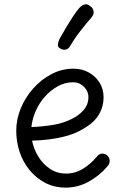

<svg xmlns="http://www.w3.org/2000/svg" viewBox="-20 -856 566 875"><path d="M279 -1Q228 -1 186.5 -22.5Q145 -44 115 -80.5Q85 -117 69.5 -163.5Q54 -210 54 -260Q54 -312 74.5 -362Q95 -412 131.5 -453Q168 -494 215 -518.5Q262 -543 315 -543Q354 -543 385 -525.5Q416 -508 434 -479Q452 -450 452 -412Q452 -371 432 -336Q412 -301 374 -278Q325 -245 262.5 -231Q200 -217 126 -215Q134 -176 155 -142Q176 -108 208 -86.5Q240 -65 281 -65Q322 -65 357.5 -86.5Q393 -108 423 -144Q429 -151 434.5 -153.5Q440 -156 446 -156Q456 -156 463.5 -151.5Q471 -147 475.5 -139.5Q480 -132 480 -123Q480 -117 477.5 -110.5Q475 -104 468 -96Q433 -55 384 -28Q335 -1 279 -1ZM123 -277Q176 -279 223 -287Q270 -295 307 -314Q339 -329 361 -354.5Q383 -380 383 -413Q383 -431 374 -446Q365 -461 349.5 -471Q334 -481 312 -481Q276 -481 243.5 -463Q211 -445 185 -416Q159 -387 143 -350.5Q127 -314 123 -277ZM300 -647Q293 -633 279.5 -630Q266 -627 253 -636Q242 -642 244 -655Q246 -668 252 -680Q265 -703 281 -730Q297 -757 312.5 -780.5Q328 -804 339 -817Q354 -834 367 -836Q380 -838 391 -828Q404 -820 406.5 -804.5Q409 -789 395 -774Q374 -750 348 -717Q322 -684 300 -647Z"/></svg>

Font: Playpen Sans Light
Style: Regular
Weight: 300
Designer: Laura Meseguer, Veronika Burian, José Scaglione
Foundry: TypeTogether
Version: Version 1.001